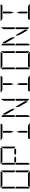

<svg xmlns="http://www.w3.org/2000/svg" viewBox="2744 -3784 1040 6568"><g transform="rotate(-90 3264.0 -500.0)"><path d="M672 -498 717 -471V-41Q717 -32 715 -28L655 -62V-70V-82V-83V-134V-265V-450V-469ZM144 -502 99 -529V-959Q99 -968 101 -972L161 -938V-928V-918V-866V-735V-548V-531ZM126 -2Q99 -12 99 -41V-500V-505L134 -485L152 -474L161 -469V-452V-265V-134V-83V-82V-72V-62ZM202 -938 113 -990Q125 -1000 140 -1000H408H676Q686 -1000 690 -998L655 -938H625H439H377ZM614 -62 703 -10Q691 0 676 0H408H149L185 -62H191H377H439ZM717 -959V-500V-495L682 -515L664 -526L655 -531V-550V-735V-866V-897L707 -986Q717 -974 717 -959Z M1298 -531H1430L1470 -508L1447 -469H1298L1245 -500ZM960 -502 915 -529V-959Q915 -968 917 -972L977 -938V-928V-918V-866V-735V-548V-531ZM942 -2Q915 -12 915 -41V-500V-505L950 -485L968 -474L977 -469V-452V-265V-134V-83V-82V-72V-62ZM1018 -938 929 -990Q941 -1000 956 -1000H1224H1492Q1502 -1000 1506 -998L1471 -938H1441H1255H1193ZM1150 -469H1018L978 -492L1001 -531H1150L1203 -500ZM1533 -959V-500V-495L1498 -515L1480 -526L1471 -531V-550V-735V-866V-897L1523 -986Q1533 -974 1533 -959Z M2071 -345V-83H2009V-345L2040 -460ZM2009 -655V-918H2071V-655L2040 -540ZM1834 -938 1745 -990Q1757 -1000 1772 -1000H2040H2308Q2318 -1000 2322 -998L2287 -938H2257H2071H2009ZM2246 -62 2335 -10Q2323 0 2308 0H2040H1781L1817 -62H1823H2009H2071Z M2920 -451 3083 -169V-83H3061L2907 -350L2872 -479ZM3120 -498 3165 -471V-41Q3165 -32 3163 -28L3103 -62V-70V-82V-83V-134V-265V-450V-469ZM2592 -502 2547 -529V-959Q2547 -968 2549 -972L2609 -938V-928V-918V-866V-735V-548V-531ZM2574 -2Q2547 -12 2547 -41V-500V-505L2582 -485L2600 -474L2609 -469V-452V-265V-134V-83V-82V-72V-62ZM3165 -959V-500V-495L3130 -515L3112 -526L3103 -531V-550V-735V-866V-897L3155 -986Q3165 -974 3165 -959ZM2629 -831V-918H2651L2805 -650L2840 -521L2792 -549Z M3703 -345V-83H3641V-345L3672 -460ZM3641 -655V-918H3703V-655L3672 -540ZM3466 -938 3377 -990Q3389 -1000 3404 -1000H3672H3940Q3950 -1000 3954 -998L3919 -938H3889H3703H3641ZM3878 -62 3967 -10Q3955 0 3940 0H3672H3413L3449 -62H3455H3641H3703Z M4752 -498 4797 -471V-41Q4797 -32 4795 -28L4735 -62V-70V-82V-83V-134V-265V-450V-469ZM4224 -502 4179 -529V-959Q4179 -968 4181 -972L4241 -938V-928V-918V-866V-735V-548V-531ZM4206 -2Q4179 -12 4179 -41V-500V-505L4214 -485L4232 -474L4241 -469V-452V-265V-134V-83V-82V-72V-62ZM4282 -938 4193 -990Q4205 -1000 4220 -1000H4488H4756Q4766 -1000 4770 -998L4735 -938H4705H4519H4457ZM4694 -62 4783 -10Q4771 0 4756 0H4488H4229L4265 -62H4271H4457H4519ZM4797 -959V-500V-495L4762 -515L4744 -526L4735 -531V-550V-735V-866V-897L4787 -986Q4797 -974 4797 -959Z M5368 -451 5531 -169V-83H5509L5355 -350L5320 -479ZM5568 -498 5613 -471V-41Q5613 -32 5611 -28L5551 -62V-70V-82V-83V-134V-265V-450V-469ZM5040 -502 4995 -529V-959Q4995 -968 4997 -972L5057 -938V-928V-918V-866V-735V-548V-531ZM5022 -2Q4995 -12 4995 -41V-500V-505L5030 -485L5048 -474L5057 -469V-452V-265V-134V-83V-82V-72V-62ZM5613 -959V-500V-495L5578 -515L5560 -526L5551 -531V-550V-735V-866V-897L5603 -986Q5613 -974 5613 -959ZM5077 -831V-918H5099L5253 -650L5288 -521L5240 -549Z M6151 -345V-83H6089V-345L6120 -460ZM6089 -655V-918H6151V-655L6120 -540ZM5914 -938 5825 -990Q5837 -1000 5852 -1000H6120H6388Q6398 -1000 6402 -998L6367 -938H6337H6151H6089ZM6326 -62 6415 -10Q6403 0 6388 0H6120H5861L5897 -62H5903H6089H6151Z"/></g></svg>

Font: DSEG14 Modern
Style: Light
Weight: 300
Designer: Keshikan(Twitter:@keshinomi_88pro)
Version: Version 0.46